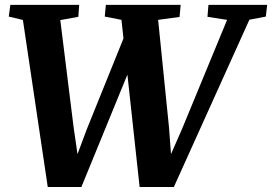

<svg xmlns="http://www.w3.org/2000/svg" viewBox="-20 -763 1116 788"><path d="M176 4.5 74 -681 16 -695 22.5 -743H305L301.5 -694L227.5 -680.5L282 -241.5L307 -69L275.5 -70L336 -232L495 -625.5L516.5 -490L314 4.5ZM553 4.5 478.5 -681.5 410 -695 414.5 -743H721.5L717 -693.5L629 -681.5L673.5 -241L686.5 -68.5L656 -71.5L727 -233.5L912 -681.5L831.5 -694L835.5 -743H1076.5L1071 -695L1003.5 -682L693.5 4.5Z"/></svg>

Font: Merriweather 28pt ExtraBold
Style: Italic
Weight: 800
Italic angle: -7.8°
Version: Version 2.101